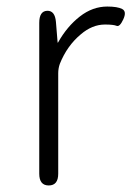

<svg xmlns="http://www.w3.org/2000/svg" viewBox="-20 -567 402 587"><path d="M129 0Q100 0 100 -36V-497Q100 -533 124 -534Q148 -535 151 -500L156 -439Q156 -434 158 -438Q185 -486 224 -516.5Q263 -547 308 -547Q339 -547 353.5 -539.5Q368 -532 357 -508Q346 -484 336.5 -488Q327 -492 301 -492Q262 -492 227 -462Q185 -427 163 -372Q158 -358 158 -343V-36Q158 0 129 0Z"/></svg>

Font: Resource Han Rounded KR Light
Style: Regular
Weight: 300
Designer: Cyano Hao (round all glyphs); Ryoko NISHIZUKA 西塚涼子 (kana, bopomofo & ideographs); Paul D. Hunt (Latin, Greek & Cyrillic)
Foundry: Cyano Hao
Version: 0.990